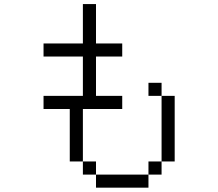

<svg xmlns="http://www.w3.org/2000/svg" viewBox="-20 -832 1040 915"><path d="M562.5 -312.5V-375H437.5V-562.5H562.5V-625H437.5V-812.5H375V-625H187.5V-562.5H375V-375H187.5V-312.5H312.5Q312.5 -312.5 312.5 -62.5H375V0H437.5V62.5H687.5V0H437.5V-62.5H375Q375 -62.5 375 -312.5ZM687.5 0H750V-62.5H687.5ZM750 -62.5H812.5V-375H750ZM750 -375V-437.5H687.5V-375Z"/></svg>

Font: BFUnifontExMono
Style: Regular
Weight: 500
Version: Version 15.0.06